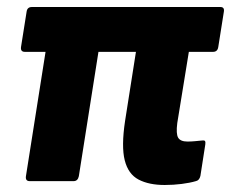

<svg xmlns="http://www.w3.org/2000/svg" viewBox="-20 -517 659 548"><path d="M450 11Q405 11 375.5 -4.5Q346 -20 336 -59.5Q326 -99 337 -172L368 -369H261L205 -14Q202 0 190 0H65Q52 0 54 -14L110 -369H51Q38 -369 40 -383L56 -484Q58 -497 71 -497H609Q621 -497 619 -484L603 -383Q601 -369 588 -369H519L486 -166Q482 -135 488.5 -124Q495 -113 515 -113Q526 -113 536 -114Q546 -115 557 -116Q563 -117 565 -114.5Q567 -112 566 -105L552 -15Q549 -2 539 0Q522 5 498.5 8Q475 11 450 11Z"/></svg>

Font: Sofia Sans Semi Condensed Black
Style: Italic
Weight: 900
Italic angle: -9°
Version: Version 4.100